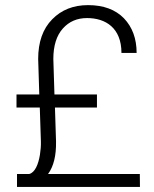

<svg xmlns="http://www.w3.org/2000/svg" viewBox="-20 -741 612 761"><path d="M364.3 -366.7H195.8L191.4 -507.3C191.4 -559.6 204.1 -600.1 229 -627.9C253.9 -655.8 285.6 -669.4 325.2 -669.4C398.4 -669.4 461.4 -630.4 461.4 -531.2H521.5C521.5 -587.4 504.9 -633.3 471.2 -668.5C437.5 -703.1 390.1 -720.7 329.1 -720.7C271 -720.7 223.6 -702.1 187 -664.6C149.9 -627 131.3 -574.7 131.3 -507.3L135.7 -366.7H45.4V-314.9H137.7L142.1 -180.2C142.6 -163.1 141.1 -145.5 138.2 -127C131.8 -89.4 119.1 -57.6 95.7 -51.3H47.4V0H534.7L534.2 -51.3H170.4C192.4 -81.1 203.1 -124 202.1 -180.2L197.8 -314.9H364.3Z"/></svg>

Font: Vazirmatn ExtraLight
Style: Regular
Weight: 200
Designer: Saber Rastikerdar
Foundry: Saber Rastikerdar
Version: Version 33.003